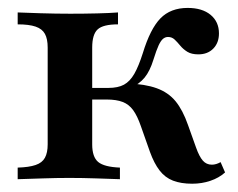

<svg xmlns="http://www.w3.org/2000/svg" viewBox="-20 -448 594 480"><path d="M460.5 11.3Q432.3 11.3 412.5 3.6Q392.7 -4 379 -21.8Q365.3 -39.5 354.8 -68.5L332.3 -132.3Q323.4 -158.1 312.9 -172.6Q302.4 -187.1 286.7 -193.1Q271 -199.2 246.8 -199.2H200V-228.2H250.8Q275 -228.2 289.9 -236.3Q304.8 -244.4 315.7 -263.3Q326.6 -282.3 337.1 -315.3Q355.6 -375.8 381 -402Q406.5 -428.2 449.2 -428.2Q485.5 -428.2 506.5 -410.9Q527.4 -393.5 527.4 -364.5Q527.4 -341.1 513.3 -326.6Q499.2 -312.1 475.8 -312.1Q458.9 -312.1 448.4 -318.5Q437.9 -325 430.6 -333.9Q423.4 -342.7 416.5 -349.2Q409.7 -355.6 400 -355.6Q393.5 -355.6 387.9 -351.2Q382.3 -346.8 376.6 -334.7Q371 -322.6 363.7 -299.2Q354.8 -270.2 341.5 -254Q328.2 -237.9 306.5 -228.2L298.4 -239.5Q342.7 -237.9 371.8 -227.4Q400.8 -216.9 419 -194.8Q437.1 -172.6 450 -135.5L470.2 -79Q478.2 -56.5 487.1 -46.4Q496 -36.3 509.7 -36.3Q520.2 -36.3 531.5 -42.7L542.7 -16.9Q527.4 -3.2 506 4Q484.7 11.3 460.5 11.3ZM24.2 0V-29Q52.4 -29.8 69 -35.5Q85.5 -41.1 92.3 -53.6Q99.2 -66.1 99.2 -87.1V-329Q99.2 -350.8 92.3 -363.3Q85.5 -375.8 69 -381.5Q52.4 -387.1 24.2 -387.1V-416.9Q42.7 -416.1 81 -414.9Q119.4 -413.7 155.6 -413.7Q190.3 -413.7 222.6 -414.5Q254.8 -415.3 275 -416.9V-387.1Q237.9 -387.1 224.2 -374.6Q210.5 -362.1 210.5 -329V-87.1Q210.5 -55.6 225.4 -43.1Q240.3 -30.6 279.8 -29V0Q255.6 -0.8 221 -2Q186.3 -3.2 153.2 -3.2Q121 -3.2 86.7 -2Q52.4 -0.8 24.2 0Z"/></svg>

Font: Playfair
Style: Bold
Weight: 700
Designer: Claus Eggers Sørensen
Foundry: Claus Eggers Sørensen
Version: Version 2.001;gftools[0.9.30]